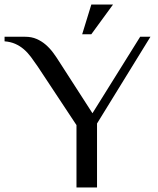

<svg xmlns="http://www.w3.org/2000/svg" viewBox="-45 -821 693 841"><path d="M360 -325 569 -660H614L380 -280V0H290V-273L120 -530Q105 -552 90.5 -571.5Q76 -591 59 -605.5Q42 -620 21.5 -629Q1 -638 -25 -640V-660H65Q93 -660 115 -650.5Q137 -641 155 -625.5Q173 -610 187.5 -590.5Q202 -571 215 -550ZM355 -671H315L355 -801H450Z"/></svg>

Font: Philosopher
Style: Regular
Weight: 400
Designer: Jovanny Lemonad
Foundry: Jovanny Lemonad
Version: Version 1.000